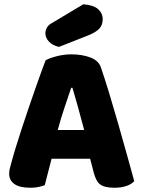

<svg xmlns="http://www.w3.org/2000/svg" viewBox="-20 -871 667 901"><path d="M194 -588Q211 -598 245.5 -607Q280 -616 315 -616Q365 -616 403.5 -601.5Q442 -587 453 -556Q471 -504 492 -435Q513 -366 534 -292.5Q555 -219 575 -147.5Q595 -76 610 -21Q598 -7 574 1.5Q550 10 517 10Q493 10 476.5 6Q460 2 449.5 -6Q439 -14 432.5 -27Q426 -40 421 -57L403 -126H222Q214 -96 206 -64Q198 -32 190 -2Q176 3 160.5 6.5Q145 10 123 10Q72 10 47.5 -7.5Q23 -25 23 -56Q23 -70 27 -84Q31 -98 36 -117Q43 -144 55.5 -184Q68 -224 83 -270.5Q98 -317 115 -366Q132 -415 147 -458.5Q162 -502 174.5 -536Q187 -570 194 -588ZM314 -459Q300 -417 282.5 -365.5Q265 -314 251 -261H375Q361 -315 346.5 -366.5Q332 -418 320 -459ZM371 -851Q420 -847 441 -827.5Q462 -808 462 -782Q462 -753 445.5 -736Q429 -719 394 -705L257 -651Q228 -657 210.5 -675Q193 -693 193 -715Q193 -729 200.5 -742Q208 -755 224 -763Z"/></svg>

Font: Baloo Da
Style: Regular
Weight: 400
Designer: Noopur Datye and Ek Type
Foundry: Ek Type
Version: Version 1.443;PS 1.000;hotconv 16.6.51;makeotf.lib2.5.65220;